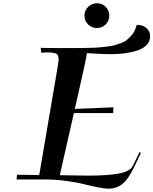

<svg xmlns="http://www.w3.org/2000/svg" viewBox="-20 -1094 936 1171"><path d="M495.1 -998.5Q495.1 -1030.3 517.6 -1052.2Q540 -1074.2 571.3 -1074.2Q603 -1074.2 624.8 -1052Q646.5 -1029.8 646.5 -998.5Q646.5 -966.8 624.3 -944.8Q602.1 -922.9 571.3 -922.9Q539.6 -922.9 517.3 -945.1Q495.1 -967.3 495.1 -998.5ZM81.1 0.5 83.5 -28.3 219.2 -26.4 330.6 -679.7Q337.4 -720.7 337.4 -734.4Q337.4 -759.3 322.5 -766.8Q307.6 -774.4 264.2 -774.4Q257.3 -774.4 245.1 -773.4Q232.9 -772.5 231 -772.5L228.5 -802.2Q262.2 -800.8 376.5 -800.8Q427.2 -800.8 453.6 -801Q480 -801.3 521 -802Q562 -802.7 582.8 -804.7Q603.5 -806.6 634.5 -810.1Q665.5 -813.5 681.4 -818.8Q697.3 -824.2 719.2 -831.8Q741.2 -839.4 752.9 -849.9Q764.6 -860.4 778.1 -873.8Q791.5 -887.2 799.8 -904.3Q808.1 -921.4 814 -942.4Q850.6 -942.4 873 -923.1Q895.5 -903.8 895.5 -872.6Q895.5 -840.8 872.8 -818.1Q850.1 -795.4 812.3 -784.2Q774.4 -772.9 736.1 -768.3Q697.8 -763.7 655.3 -763.7Q598.1 -763.7 510.3 -770Q503.9 -726.6 458.5 -526.9L436 -429.7L671.9 -439.5L670.4 -404.3H430.7L344.7 -25.4Q491.2 -22.9 517.1 -22.9Q633.8 -22.9 703.4 -35.4Q772.9 -47.9 790 -82.5L831.1 -166.5L839.4 -161.6L796.9 -72.3Q761.7 0 726.1 28.3Q690.4 56.6 643.1 56.6Q616.2 56.6 573.5 47.9Q530.8 39.1 489.3 28.6Q447.8 18.1 383.3 9.3Q318.8 0.5 253.4 0.5Z"/></svg>

Font: QumpellkaNo12
Style: Regular
Weight: 500
Designer: gluk (gluksza@wp.pl)
Foundry: gluk (gluksza@wp.pl)
Version: Version 00.480